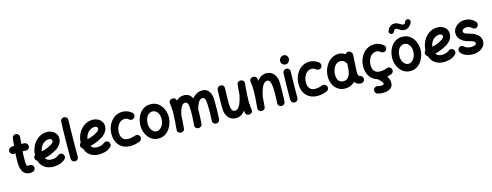

<svg xmlns="http://www.w3.org/2000/svg" viewBox="-26 -1928 8530 3330"><g transform="rotate(-15 4239.5 -262.5)"><path d="M376.8 -392.1Q380.2 -418.6 363.8 -439.9Q347.3 -461.3 320.8 -464.7Q291.7 -468.5 261.9 -470Q232.1 -471.4 201.7 -471.4Q172.2 -471.4 142.2 -470Q112.1 -468.5 82.4 -464.7Q55.9 -461.7 39.4 -440.3Q22.9 -418.9 26 -392.5Q29.1 -366 50.4 -349.5Q71.8 -333 98.3 -336.1Q123.4 -339.1 149.6 -340.6Q175.8 -342 201.7 -342Q229.4 -342 254.9 -340.6Q280.5 -339.1 304.2 -336.1Q330.7 -332.6 352.1 -349.1Q373.4 -365.6 376.8 -392.1ZM216.1 -658.1Q189.6 -661.1 168.4 -644.5Q147.2 -627.8 144.2 -601.3Q132 -496.5 123.5 -389.9Q115 -283.3 115 -173.3Q115 -149.8 118.2 -119.6Q121.5 -89.5 130.6 -58.5Q139.6 -27.5 157.2 -1.2Q174.8 25 203.5 41.2Q232.2 57.4 274.9 57.4Q286.1 57.4 298.2 56.5Q310.3 55.5 323.1 53.2Q349.2 48.2 364.6 25.8Q380 3.3 375 -22.8Q370.1 -48.6 348 -64.1Q325.8 -79.7 299.7 -74.7Q285.4 -72 274.9 -72Q261.4 -72 254.8 -86.6Q248.2 -101.2 246.3 -124.4Q244.4 -147.6 244.4 -173.3Q244.4 -277.6 252.5 -380Q260.6 -482.4 272.8 -586.2Q275.9 -612.7 259.2 -633.9Q242.6 -655 216.1 -658.1Z M740 -424.1Q765.5 -424.1 781.7 -413Q797.9 -402 797.9 -382.4Q797.9 -366.3 783.8 -349.7Q769.8 -333 736.9 -313.6Q681.9 -280.9 615.2 -261.7Q548.5 -242.6 476.4 -237.5Q450 -235.6 432.3 -215.5Q414.7 -195.3 416.3 -168.3Q418.2 -141.8 438.6 -124.2Q459 -106.6 485.5 -108.2Q572.6 -114.3 653.1 -140.5Q733.5 -166.7 808.3 -211.4Q822 -219.7 841.4 -235.4Q860.7 -251.1 879.6 -274.3Q898.6 -297.5 911.1 -327.3Q923.6 -357.1 923.6 -393.1Q923.6 -433.7 907 -463.8Q890.5 -493.9 863.6 -513.9Q836.7 -533.9 805.2 -543.7Q773.7 -553.5 743.7 -553.5Q674 -553.5 618 -524Q562 -494.6 522.3 -445.6Q482.5 -396.5 461.6 -336.3Q440.7 -276.1 440.7 -214.8Q440.7 -121.3 476 -61.1Q511.2 -0.9 569.9 28.3Q628.5 57.4 698.2 57.4Q752 57.4 808.3 42.7Q864.7 28 913.2 -15.9Q933.2 -33.7 934.4 -60.8Q935.5 -87.9 917.7 -107.5Q900 -127.6 873 -128.7Q846.1 -129.9 826 -112.1Q804.2 -92.4 771.7 -82.2Q739.1 -72 698.2 -72Q655.8 -72 627.2 -88.9Q598.6 -105.7 584.4 -139.2Q570.1 -172.6 570.1 -222.2Q570.1 -264.5 583.9 -301.1Q597.7 -337.6 621.5 -365.4Q645.3 -393.2 676 -408.6Q706.7 -424.1 740 -424.1Z M1096.8 -723.9Q1070.3 -725 1050.2 -707.1Q1030.2 -689.2 1029.1 -662.2Q1026.1 -598.1 1024.4 -514.5Q1022.7 -430.9 1021.5 -339.5Q1020.3 -248 1020 -160.2Q1019.8 -72.3 1019.8 0Q1019.8 26.5 1038.9 45.6Q1058 64.7 1084.5 64.7Q1111.5 64.7 1130.6 45.6Q1149.7 26.5 1149.7 0Q1149.7 -71.9 1149.9 -159.8Q1150.1 -247.7 1151.1 -338.5Q1152.1 -429.3 1153.8 -511.8Q1155.5 -594.4 1158.4 -656.1Q1159.5 -683.1 1141.7 -702.9Q1123.8 -722.8 1096.8 -723.9Z M1560.3 -424.1Q1585.8 -424.1 1602 -413Q1618.2 -402 1618.2 -382.4Q1618.2 -366.3 1604.1 -349.7Q1590.1 -333 1557.3 -313.6Q1502.2 -280.9 1435.5 -261.7Q1368.8 -242.6 1296.8 -237.5Q1270.3 -235.6 1252.6 -215.5Q1235 -195.3 1236.6 -168.3Q1238.5 -141.8 1258.9 -124.2Q1279.3 -106.6 1305.8 -108.2Q1392.9 -114.3 1473.4 -140.5Q1553.8 -166.7 1628.7 -211.4Q1642.3 -219.7 1661.7 -235.4Q1681 -251.1 1700 -274.3Q1718.9 -297.5 1731.4 -327.3Q1743.9 -357.1 1743.9 -393.1Q1743.9 -433.7 1727.4 -463.8Q1710.8 -493.9 1683.9 -513.9Q1657 -533.9 1625.5 -543.7Q1594 -553.5 1564 -553.5Q1494.3 -553.5 1438.3 -524Q1382.3 -494.6 1342.6 -445.6Q1302.9 -396.5 1281.9 -336.3Q1261 -276.1 1261 -214.8Q1261 -121.3 1296.3 -61.1Q1331.5 -0.9 1390.2 28.3Q1448.9 57.4 1518.6 57.4Q1572.3 57.4 1628.7 42.7Q1685.1 28 1733.5 -15.9Q1753.5 -33.7 1754.7 -60.8Q1755.9 -87.9 1738 -107.5Q1720.3 -127.6 1693.4 -128.7Q1666.4 -129.9 1646.4 -112.1Q1624.5 -92.4 1592 -82.2Q1559.4 -72 1518.6 -72Q1476.1 -72 1447.5 -88.9Q1418.9 -105.7 1404.7 -139.2Q1390.4 -172.6 1390.4 -222.2Q1390.4 -264.5 1404.2 -301.1Q1418 -337.6 1441.8 -365.4Q1465.6 -393.2 1496.3 -408.6Q1527 -424.1 1560.3 -424.1Z M2268.9 -400.5Q2286.4 -420.5 2284.2 -447.6Q2282.1 -474.7 2262.1 -492.1Q2227.9 -522.1 2186.2 -537.8Q2144.4 -553.5 2096.9 -553.5Q2035 -553.5 1983.4 -527.5Q1931.8 -501.5 1894.2 -455.9Q1856.6 -410.3 1835.9 -350.8Q1815.2 -291.4 1815.2 -224.5Q1815.2 -141.6 1847.4 -78Q1879.5 -14.4 1940.6 21.5Q2001.7 57.4 2087.5 57.4Q2126.6 57.4 2164.6 49.4Q2202.5 41.4 2245.8 25.8Q2271.5 17.9 2284.4 -5.4Q2297.2 -28.8 2289.8 -54.4Q2282.3 -80.1 2258.6 -93.1Q2234.9 -106.2 2209.2 -98.4Q2179.4 -86.9 2143.6 -79.5Q2107.8 -72 2076.9 -72Q2032.5 -72 2003.3 -90.1Q1974.1 -108.2 1959.8 -140.7Q1945.6 -173.3 1945.6 -216.8Q1945.6 -259.9 1956.9 -297.4Q1968.3 -335 1989 -363.3Q2009.6 -391.7 2038.1 -407.9Q2066.5 -424.1 2100.6 -424.1Q2122.9 -424.1 2141.2 -416.7Q2159.4 -409.4 2177.4 -393.7Q2197.4 -376.3 2224.5 -378.4Q2251.6 -380.5 2268.9 -400.5Z M2602.1 -424.1Q2636.7 -424.1 2664.2 -403.2Q2691.8 -382.3 2707.8 -345.9Q2723.9 -309.4 2723.9 -262.7Q2723.9 -222.2 2712.6 -187.6Q2701.3 -153 2682.2 -127.1Q2663.1 -101.2 2638.9 -86.6Q2614.7 -72 2588.9 -72Q2557.7 -72 2530.2 -92.3Q2502.7 -112.7 2485.6 -149.8Q2468.5 -187 2468.5 -237.3Q2468.5 -292.5 2485.5 -334.6Q2502.4 -376.7 2532.7 -400.4Q2562.9 -424.1 2602.1 -424.1ZM2602.1 -553.5Q2533.9 -553.5 2483.9 -524.8Q2434 -496.2 2401.8 -449.2Q2369.6 -402.2 2353.9 -346.7Q2338.1 -291.1 2338.1 -237.3Q2338.1 -184.3 2354.6 -132.1Q2371 -79.8 2402.8 -37Q2434.6 5.9 2481.4 31.6Q2528.3 57.4 2588.9 57.4Q2654.4 57.4 2704 28.3Q2753.5 -0.9 2786.6 -48.5Q2819.7 -96.1 2836.5 -152.3Q2853.3 -208.5 2853.3 -262.7Q2853.3 -311.9 2837.8 -363.2Q2822.4 -414.4 2791.3 -457.5Q2760.3 -500.5 2713.1 -527Q2665.9 -553.5 2602.1 -553.5Z M2926.3 -10Q2923.6 21.4 2941.4 38.8Q2959.2 56.3 2982.7 58.6Q3007.3 61.3 3029.8 47.2Q3052.2 33.2 3054.9 2.2Q3064.7 -102.7 3069.8 -178.9Q3075 -255.1 3075 -315.9Q3075 -366.9 3071.5 -410.9Q3068.1 -454.8 3060.9 -499Q3055.7 -531.5 3030.8 -543.8Q3005.9 -556 2980.5 -550Q2958.5 -544.8 2943.3 -526.6Q2928.1 -508.4 2933 -478.9Q2939.5 -439.6 2942.4 -401Q2945.4 -362.4 2945.4 -315.9Q2945.4 -260.5 2940.7 -187.5Q2936 -114.5 2926.3 -10ZM2944.2 -237.9Q2937.7 -211.5 2954 -191.4Q2970.3 -171.3 2993.4 -166.6Q3020.6 -161.4 3040.3 -177.2Q3059.9 -193 3065.6 -216.3Q3076.5 -264.6 3089 -302.9Q3101.4 -341.2 3116.1 -368.3Q3130.7 -395.4 3148.2 -409.7Q3165.6 -424.1 3186.2 -424.1Q3205.9 -424.1 3218.7 -413.1Q3231.4 -402.2 3238.6 -380.3Q3245.7 -358.4 3248.4 -324.9Q3251.1 -291.4 3251.1 -246Q3251.1 -204.2 3250 -171.6Q3248.9 -138.9 3246.5 -100.9Q3244.1 -62.9 3239.7 -4.5Q3237.4 27.3 3256.2 44Q3274.9 60.7 3299.2 62.5Q3323.7 64 3345.3 49.6Q3366.8 35.2 3369.1 4.5Q3372.4 -40.8 3374.6 -73.5Q3376.8 -106.3 3378.2 -132.9Q3379.6 -159.4 3380.1 -186.1Q3380.6 -212.8 3380.6 -246.1Q3380.6 -305.7 3373.5 -360.6Q3366.3 -415.5 3347.1 -459.2Q3327.9 -502.8 3292.5 -528.1Q3257.2 -553.5 3201.2 -553.5Q3144.8 -553.5 3102.9 -527.4Q3061 -501.3 3030.7 -456.8Q3000.4 -412.4 2979.4 -355.7Q2958.5 -299.1 2944.2 -237.9ZM3256.2 -273.6Q3248 -247.7 3259.8 -224.5Q3271.6 -201.4 3294.7 -194.9Q3322.6 -187.1 3345.1 -199.9Q3367.6 -212.6 3374.6 -236.3Q3387.2 -284.1 3400.9 -319.3Q3414.7 -354.5 3430.1 -377.7Q3445.6 -400.9 3463 -412.2Q3480.3 -423.6 3500 -423.6Q3519.7 -423.6 3531.9 -411.2Q3544.1 -398.8 3550.5 -372.4Q3556.9 -346.1 3559.4 -304.7Q3561.9 -263.3 3561.9 -205.4Q3561.9 -158.7 3560.6 -108.1Q3559.3 -57.5 3556.5 0.6Q3554.9 25.8 3571.8 44.9Q3588.7 64 3620.4 64Q3651.2 64 3668.3 44.4Q3685.4 24.9 3687 0.5Q3691.3 -81.8 3692 -163.6Q3692.7 -245.5 3692.7 -323.7Q3692.7 -370.6 3684.3 -412.2Q3675.9 -453.7 3657.1 -485.4Q3638.3 -517.1 3607.2 -535Q3576.2 -553 3530.8 -553Q3477.3 -553 3434 -531.6Q3390.7 -510.3 3357.1 -472.1Q3323.5 -434 3298.4 -383.2Q3273.3 -332.4 3256.2 -273.6Z M4280.3 -479Q4283.3 -510.5 4265.3 -527.9Q4247.3 -545.3 4223.9 -547.6Q4199.2 -550.3 4176.9 -536.3Q4154.7 -522.2 4151.6 -491.2Q4141.8 -386.7 4136.7 -310.3Q4131.6 -233.9 4131.6 -173.1Q4131.6 -122.1 4135.1 -78.1Q4138.5 -34.2 4145.6 10Q4150.9 42.5 4175.8 54.7Q4200.8 67 4226.2 61Q4248.2 55.7 4263.4 37.5Q4278.6 19.4 4273.6 -10.1Q4267.2 -49.4 4264.2 -88Q4261.1 -126.6 4261.1 -173.1Q4261.1 -228.6 4265.8 -301.6Q4270.5 -374.5 4280.3 -479ZM4254.5 -268.2Q4261 -294.4 4250.2 -317.6Q4239.4 -340.7 4215.9 -347.2Q4188 -355.1 4164.6 -342.5Q4141.1 -329.8 4136.1 -305.7Q4126.1 -260.4 4113.2 -217.5Q4100.3 -174.7 4083.3 -140.3Q4066.3 -105.8 4044 -85.6Q4021.7 -65.4 3992.8 -65.4Q3964.7 -65.4 3948.5 -83.5Q3932.3 -101.6 3925.4 -137.9Q3918.6 -174.2 3918.6 -228.3Q3918.6 -287.2 3919.3 -331.5Q3919.9 -375.7 3921.2 -413.5Q3922.5 -451.2 3924.2 -489.6Q3925.3 -514.8 3908.6 -533.9Q3892 -553 3860.2 -553Q3829.3 -553 3812.3 -533.4Q3795.2 -513.8 3793.7 -489.5Q3789.4 -407.3 3788.6 -325.4Q3787.7 -243.5 3787.7 -165.3Q3787.7 -101.7 3809.4 -49.6Q3831.1 2.4 3874.3 33.2Q3917.5 64 3981.4 64Q4037.1 64 4081.8 32Q4126.5 0 4160.4 -50.6Q4194.3 -101.2 4217.9 -159.1Q4241.5 -216.9 4254.5 -268.2Z M4375 -10Q4372.3 21.5 4390.1 38.9Q4408 56.3 4431.4 58.6Q4456.1 61.3 4478.5 47.2Q4501 33.2 4503.7 2.2Q4513.4 -102.7 4518.6 -178.9Q4523.7 -255.1 4523.7 -315.9Q4523.7 -366.9 4520.3 -410.9Q4516.8 -454.8 4509.6 -499Q4504.4 -531.5 4479.4 -543.8Q4454.5 -556.2 4429.1 -550Q4407.1 -544.8 4392 -526.6Q4376.8 -508.4 4381.7 -478.9Q4388.2 -439.6 4391.2 -401Q4394.2 -362.4 4394.2 -315.9Q4394.2 -260.5 4389.5 -187.5Q4384.8 -114.5 4375 -10ZM4400.8 -220.8Q4394.3 -194.6 4405.1 -171.4Q4415.9 -148.3 4439.3 -141.8Q4467.4 -134 4490.8 -146.6Q4514.3 -159.2 4519.2 -183.3Q4529.2 -228.6 4542.1 -271.5Q4554.9 -314.3 4572 -348.8Q4589 -383.2 4611.3 -403.4Q4633.5 -423.6 4662.5 -423.6Q4690.9 -423.6 4707 -397.8Q4723 -372.1 4729.9 -323.4Q4736.7 -274.7 4736.7 -205.4Q4736.7 -158.7 4735.3 -108.1Q4733.9 -57.5 4731.1 0.6Q4729.6 25.8 4746.5 44.9Q4763.3 64 4795 64Q4825.9 64 4843 44.4Q4860.1 24.8 4861.6 0.5Q4865.8 -81.8 4866.7 -163.6Q4867.6 -245.5 4867.6 -323.7Q4867.6 -387.3 4846.1 -439.4Q4824.6 -491.5 4782.5 -522.2Q4740.5 -553 4678.6 -553Q4621.1 -553 4575.5 -521Q4529.9 -489 4495.4 -438.4Q4460.9 -387.8 4437.4 -330Q4413.8 -272.1 4400.8 -220.8Z M4967.5 -694.8Q4967.5 -680.5 4974.7 -661.5Q4981.9 -642.5 4999.4 -628Q5016.8 -613.5 5047.9 -613.5Q5073.7 -613.5 5091.5 -627.6Q5109.3 -641.7 5118.2 -661.6Q5127.2 -681.5 5127.2 -698.2Q5127.2 -712.5 5119.7 -730.8Q5112.2 -749 5095.3 -762.6Q5078.5 -776.1 5050.3 -776.1Q5027.7 -776.1 5008.9 -764.3Q4990 -752.4 4978.8 -733.8Q4967.5 -715.2 4967.5 -694.8ZM5039.2 -538.8Q5012.7 -539.9 4992.6 -522Q4972.5 -504.2 4971.4 -477.2Q4970 -441.8 4968.8 -392.6Q4967.5 -343.5 4966.6 -288.1Q4965.6 -232.8 4965.1 -178.3Q4964.6 -123.9 4964.4 -77.5Q4964.1 -31.1 4964.1 0Q4964.1 26.5 4983.2 45.6Q5002.3 64.7 5028.8 64.7Q5055.8 64.7 5074.9 45.6Q5094 26.5 5094 0Q5094 -30.4 5094.2 -76.8Q5094.5 -123.2 5095 -177.4Q5095.5 -231.7 5096.2 -286.4Q5096.9 -341.2 5098.1 -389.4Q5099.4 -437.6 5100.8 -471.1Q5101.9 -498 5084 -517.9Q5066.2 -537.7 5039.2 -538.8Z M5627.3 -400.5Q5644.8 -420.5 5642.6 -447.6Q5640.5 -474.7 5620.5 -492.1Q5586.3 -522.1 5544.6 -537.8Q5502.8 -553.5 5455.3 -553.5Q5393.4 -553.5 5341.8 -527.5Q5290.2 -501.5 5252.6 -455.9Q5215 -410.3 5194.3 -350.8Q5173.6 -291.4 5173.6 -224.5Q5173.6 -141.6 5205.7 -78Q5237.9 -14.4 5299 21.5Q5360.1 57.4 5445.9 57.4Q5485 57.4 5522.9 49.4Q5560.9 41.4 5604.2 25.8Q5629.9 17.9 5642.8 -5.4Q5655.6 -28.8 5648.2 -54.4Q5640.7 -80.1 5617 -93.1Q5593.3 -106.2 5567.6 -98.4Q5537.8 -86.9 5502 -79.5Q5466.2 -72 5435.3 -72Q5390.9 -72 5361.7 -90.1Q5332.5 -108.2 5318.2 -140.7Q5304 -173.3 5304 -216.8Q5304 -259.9 5315.3 -297.4Q5326.7 -335 5347.4 -363.3Q5368 -391.7 5396.5 -407.9Q5424.9 -424.1 5459 -424.1Q5481.3 -424.1 5499.6 -416.7Q5517.8 -409.4 5535.8 -393.7Q5555.8 -376.3 5582.9 -378.4Q5610 -380.5 5627.3 -400.5Z M6145.3 -311.3Q6118.8 -315.1 6098.6 -298.2Q6078.4 -281.4 6076.8 -255.6Q6075.8 -238.5 6075.4 -217.3Q6075.1 -196.2 6075.5 -176.3Q6075.9 -156.4 6076.8 -143.1Q6080.9 -87.8 6098 -45.9Q6115.1 -4 6147.3 19.3Q6179.4 42.7 6228.1 42.7Q6255.1 42.7 6274.2 23.6Q6293.3 4.5 6293.2 -22Q6293.1 -50.4 6278.9 -64.1Q6264.8 -77.9 6248.8 -83.4Q6231.6 -86.7 6222.4 -95.3Q6213.1 -103.9 6209.7 -116.3Q6206.3 -128.8 6205.1 -143.4Q6204.6 -154.1 6204.5 -170.7Q6204.5 -187.4 6205.2 -205.6Q6205.9 -223.8 6206.9 -237.5Q6208.5 -267.1 6190.3 -287.3Q6172.1 -307.5 6145.3 -311.3ZM5941 -72Q5905.3 -72 5880.1 -88.4Q5854.9 -104.7 5841.6 -135.5Q5828.2 -166.3 5827.5 -208.3Q5826.9 -251 5837 -289.8Q5847 -328.6 5866.5 -358.8Q5885.9 -389 5913.4 -406.6Q5940.9 -424.1 5975.2 -424.1Q6007.1 -424.1 6032.3 -407.2Q6057.5 -390.3 6075.7 -360.7Q6089.2 -336.8 6116.7 -329.7Q6144.2 -322.5 6166.3 -335Q6188.4 -347.4 6194.1 -374Q6199.8 -400.5 6184.1 -423.3Q6140.3 -486 6090.4 -519.7Q6040.5 -553.5 5976.4 -553.5Q5915.3 -553.5 5864 -525.5Q5812.7 -497.4 5775.1 -449.2Q5737.5 -400.9 5717 -339.2Q5696.5 -277.5 5697.1 -210.1Q5697.9 -133.3 5728.8 -72.6Q5759.6 -12 5814.1 22.7Q5868.5 57.4 5939.5 57.4Q5995.1 57.4 6042.4 35.5Q6089.7 13.7 6125.4 -26.6Q6161 -66.8 6182.4 -122.1Q6203.7 -177.5 6207.6 -244.4L6220.8 -472.8Q6222.4 -498.5 6204.2 -520.3Q6186 -542 6159.2 -545.8Q6132.7 -549.6 6112.5 -533.3Q6092.3 -517 6090.7 -490.1L6077.4 -262.5Q6075 -216.9 6064.9 -181.5Q6054.9 -146.1 6037.8 -121.6Q6020.6 -97.2 5996.5 -84.6Q5972.4 -72 5941 -72Z M6789.4 -400.5Q6806.9 -420.5 6804.7 -447.6Q6802.6 -474.7 6782.6 -492.1Q6748.4 -522.1 6706.7 -537.8Q6664.9 -553.5 6617.4 -553.5Q6555.5 -553.5 6503.9 -527.5Q6452.3 -501.5 6414.7 -455.9Q6377.1 -410.3 6356.4 -350.8Q6335.7 -291.4 6335.7 -224.5Q6335.7 -141.6 6367.9 -78Q6400 -14.4 6461.1 21.5Q6522.2 57.4 6608 57.4Q6647.1 57.4 6685.1 49.4Q6723 41.4 6766.4 25.8Q6792 17.9 6804.9 -5.4Q6817.7 -28.8 6810.3 -54.4Q6802.9 -80.1 6779.1 -93.1Q6755.4 -106.2 6729.7 -98.4Q6700 -86.9 6664.1 -79.5Q6628.3 -72 6597.4 -72Q6553 -72 6523.8 -90.1Q6494.6 -108.2 6480.3 -140.7Q6466.1 -173.3 6466.1 -216.8Q6466.1 -259.9 6477.4 -297.4Q6488.8 -335 6509.5 -363.3Q6530.2 -391.7 6558.6 -407.9Q6587 -424.1 6621.1 -424.1Q6643.4 -424.1 6661.7 -416.7Q6679.9 -409.4 6697.9 -393.7Q6717.9 -376.3 6745 -378.4Q6772.1 -380.5 6789.4 -400.5ZM6506.7 -49.7Q6490.1 -28.9 6492.8 -2Q6495.5 24.9 6516.2 41.6Q6530.4 52.9 6550.7 72.8Q6570.9 92.7 6586.5 112.7Q6602.2 132.8 6602.2 145.5Q6602.2 158.1 6587.8 164.6Q6573.5 171.1 6549.2 171.1Q6534.7 171.1 6518.3 168.5Q6502 165.9 6493.4 163.6Q6468 155.6 6444.3 169.1Q6420.7 182.5 6413.5 208.3Q6406.2 233.6 6419.3 257.5Q6432.4 281.4 6457.8 288.6Q6477.3 294.1 6501.8 297.3Q6526.2 300.5 6553.2 300.5Q6587 300.5 6619.3 293.5Q6651.6 286.5 6677.6 270.8Q6703.5 255 6718.8 229.5Q6734.1 204 6734.1 167.5Q6734.1 129.9 6720.1 95.5Q6706.1 61 6684.5 31.6Q6663 2.2 6639.7 -21Q6616.5 -44.2 6598 -59.2Q6577.3 -75.9 6550.4 -73.2Q6523.4 -70.4 6506.7 -49.7Z M7122.6 -424.1Q7157.2 -424.1 7184.8 -403.2Q7212.3 -382.3 7228.3 -345.9Q7244.4 -309.4 7244.4 -262.7Q7244.4 -222.2 7233.1 -187.6Q7221.8 -153 7202.7 -127.1Q7183.6 -101.2 7159.4 -86.6Q7135.3 -72 7109.4 -72Q7078.2 -72 7050.7 -92.3Q7023.2 -112.7 7006.1 -149.8Q6989 -187 6989 -237.3Q6989 -292.5 7006 -334.6Q7022.9 -376.7 7053.2 -400.4Q7083.4 -424.1 7122.6 -424.1ZM7122.6 -553.5Q7054.4 -553.5 7004.5 -524.8Q6954.5 -496.2 6922.3 -449.2Q6890.1 -402.2 6874.4 -346.7Q6858.6 -291.1 6858.6 -237.3Q6858.6 -184.3 6875.1 -132.1Q6891.5 -79.8 6923.3 -37Q6955.1 5.9 7002 31.6Q7048.8 57.4 7109.4 57.4Q7174.9 57.4 7224.5 28.3Q7274 -0.9 7307.1 -48.5Q7340.2 -96.1 7357 -152.3Q7373.8 -208.5 7373.8 -262.7Q7373.8 -311.9 7358.3 -363.2Q7342.9 -414.4 7311.8 -457.5Q7280.8 -500.5 7233.6 -527Q7186.4 -553.5 7122.6 -553.5ZM6950.8 -650.1Q6968.9 -644 6986.9 -653.4Q7004.9 -662.8 7011 -681.3Q7011.5 -683.5 7015.3 -691.7Q7019 -700 7027.6 -707.5Q7036.3 -715.1 7050.9 -715.1Q7066.4 -715.1 7077.5 -708.6Q7088.5 -702.1 7100.6 -692.7Q7123.4 -675.8 7147.1 -666.5Q7170.8 -657.2 7197.8 -657.2Q7241.1 -657.2 7275.9 -685.9Q7310.7 -714.5 7330.2 -758.4Q7337.5 -775.8 7330.1 -794.7Q7322.6 -813.6 7304.6 -820.9Q7287.2 -828.2 7268.1 -821Q7249 -813.7 7242.1 -795.3Q7241.1 -791.3 7237.3 -781.2Q7233.5 -771.2 7224.4 -762.6Q7215.2 -753.9 7197.8 -753.9Q7186.3 -753.9 7178 -758.3Q7169.8 -762.7 7159.4 -769Q7137.3 -783.4 7109.6 -797.5Q7081.9 -811.5 7045.4 -811.5Q7010.9 -811.5 6986 -796.6Q6961.2 -781.7 6944.8 -758.5Q6928.3 -735.4 6919.7 -710.3Q6913.9 -692.6 6923.2 -674.4Q6932.4 -656.2 6950.8 -650.1Z M7751.2 -424.1Q7776.7 -424.1 7792.9 -413Q7809.1 -402 7809.1 -382.4Q7809.1 -366.3 7795 -349.7Q7781 -333 7748.2 -313.6Q7693.1 -280.9 7626.4 -261.7Q7559.7 -242.6 7487.7 -237.5Q7461.2 -235.6 7443.5 -215.5Q7425.9 -195.3 7427.5 -168.3Q7429.4 -141.8 7449.8 -124.2Q7470.2 -106.6 7496.7 -108.2Q7583.9 -114.3 7664.3 -140.5Q7744.8 -166.7 7819.6 -211.4Q7833.3 -219.7 7852.6 -235.4Q7871.9 -251.1 7890.9 -274.3Q7909.8 -297.5 7922.3 -327.3Q7934.8 -357.1 7934.8 -393.1Q7934.8 -433.7 7918.3 -463.8Q7901.7 -493.9 7874.8 -513.9Q7847.9 -533.9 7816.4 -543.7Q7784.9 -553.5 7754.9 -553.5Q7685.2 -553.5 7629.2 -524Q7573.2 -494.6 7533.5 -445.6Q7493.8 -396.5 7472.8 -336.3Q7451.9 -276.1 7451.9 -214.8Q7451.9 -121.3 7487.2 -61.1Q7522.5 -0.9 7581.1 28.3Q7639.8 57.4 7709.5 57.4Q7763.2 57.4 7819.6 42.7Q7876 28 7924.4 -15.9Q7944.5 -33.7 7945.6 -60.8Q7946.8 -87.9 7929 -107.5Q7911.3 -127.6 7884.3 -128.7Q7857.3 -129.9 7837.3 -112.1Q7815.4 -92.4 7782.9 -82.2Q7750.4 -72 7709.5 -72Q7667 -72 7638.4 -88.9Q7609.9 -105.7 7595.6 -139.2Q7581.3 -172.6 7581.3 -222.2Q7581.3 -264.5 7595.1 -301.1Q7608.9 -337.6 7632.7 -365.4Q7656.5 -393.2 7687.2 -408.6Q7717.9 -424.1 7751.2 -424.1Z M8431.5 -390Q8448.1 -410.8 8445.1 -437.4Q8442 -464 8421.6 -480.6Q8386 -516.5 8343.4 -535.5Q8300.8 -554.4 8240.7 -554.4Q8183.8 -554.4 8135.8 -529.4Q8087.8 -504.4 8058.7 -462.8Q8029.5 -421.1 8029.5 -371.2Q8029.5 -333.6 8044.6 -302.3Q8059.7 -271 8087.3 -246.3Q8114.9 -221.6 8152.3 -204.3Q8189.7 -187 8234.5 -177Q8261.4 -171 8282.6 -162.4Q8303.8 -153.8 8316.1 -142.2Q8328.4 -130.5 8328.4 -115.2Q8328.4 -102.3 8316 -92.6Q8303.6 -82.9 8281.7 -77.5Q8259.8 -72 8231.4 -72Q8195.8 -72 8162.3 -85.3Q8128.8 -98.5 8110.5 -115.8Q8097.5 -126.1 8077.4 -131.8Q8057.3 -137.5 8035.3 -123Q8012.9 -108.3 8007.7 -81.5Q8002.4 -54.8 8017.2 -32.8Q8048.6 9.8 8105.5 33.6Q8162.4 57.4 8231.4 57.4Q8294.2 57.4 8345.8 34.9Q8397.3 12.5 8428 -26.9Q8458.7 -66.3 8458.7 -116.7Q8458.7 -163.8 8434.2 -200.7Q8409.7 -237.5 8366.1 -263.5Q8322.6 -289.4 8265.5 -303.5Q8233.2 -311.5 8209.5 -320.4Q8185.9 -329.3 8172.9 -341.6Q8159.9 -353.9 8159.4 -371.7Q8159.4 -385.3 8170.8 -397.2Q8182.3 -409.2 8200.9 -416.6Q8219.5 -424.1 8240.7 -424.1Q8272.6 -424.1 8298.5 -412.1Q8324.5 -400.1 8341.3 -380.1Q8362.1 -363.9 8388.7 -366.8Q8415.3 -369.6 8431.5 -390Z"/></g></svg>

Font: Mikhak VF
Style: Regular
Weight: 100
Designer: Amin Abedi
Version: Version 3.001